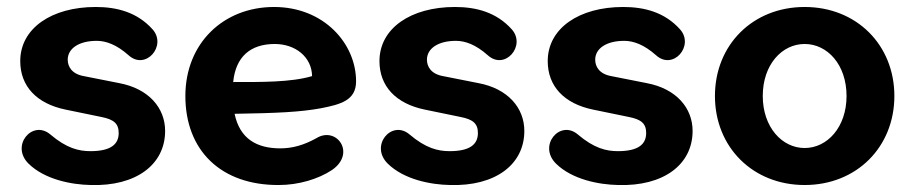

<svg xmlns="http://www.w3.org/2000/svg" viewBox="-20 -520 2617 550"><path d="M240 10C369 14 453 -48 453 -145C453 -210 407 -266 321 -282L220 -302C186 -308 174 -329 174 -349C174 -381 206 -403 257 -403C284 -403 314 -392 348 -362C397 -317 459 -389 417 -436C373 -485 315 -500 254 -500C128 -500 38 -439 38 -345C38 -273 85 -223 168 -206L270 -185C306 -178 320 -166 320 -139C320 -107 298 -87 239 -87C206 -87 171 -95 124 -135C73 -178 9 -103 62 -51C108 -6 184 9 240 10Z M779 10C835 10 892 -7 931 -33C1001 -81 944 -160 886 -124C850 -104 817 -95 783 -95C716 -95 667 -122 652 -194C775 -196 840 -199 900 -210C955 -221 1000 -232 1000 -287C1000 -395 908 -500 765 -500C620 -500 511 -396 511 -245C511 -89 613 11 779 10ZM648 -285C655 -357 697 -394 767 -394C826 -394 873 -357 874 -302C814 -284 727 -285 648 -285Z M1269 10C1398 14 1482 -48 1482 -145C1482 -210 1436 -266 1350 -282L1249 -302C1215 -308 1203 -329 1203 -349C1203 -381 1235 -403 1286 -403C1313 -403 1343 -392 1377 -362C1426 -317 1488 -389 1446 -436C1402 -485 1344 -500 1283 -500C1157 -500 1067 -439 1067 -345C1067 -273 1114 -223 1197 -206L1299 -185C1335 -178 1349 -166 1349 -139C1349 -107 1327 -87 1268 -87C1235 -87 1200 -95 1153 -135C1102 -178 1038 -103 1091 -51C1137 -6 1213 9 1269 10Z M1751 10C1880 14 1964 -48 1964 -145C1964 -210 1918 -266 1832 -282L1731 -302C1697 -308 1685 -329 1685 -349C1685 -381 1717 -403 1768 -403C1795 -403 1825 -392 1859 -362C1908 -317 1970 -389 1928 -436C1884 -485 1826 -500 1765 -500C1639 -500 1549 -439 1549 -345C1549 -273 1596 -223 1679 -206L1781 -185C1817 -178 1831 -166 1831 -139C1831 -107 1809 -87 1750 -87C1717 -87 1682 -95 1635 -135C1584 -178 1520 -103 1573 -51C1619 -6 1695 9 1751 10Z M2285 10C2434 10 2542 -99 2542 -245C2542 -391 2434 -500 2285 -500C2136 -500 2028 -391 2028 -245C2028 -99 2136 10 2285 10ZM2285 -96C2220 -96 2165 -156 2165 -245C2165 -335 2220 -394 2285 -394C2350 -394 2405 -335 2405 -245C2405 -156 2350 -96 2285 -96Z"/></svg>

Font: SN Pro
Style: Bold
Weight: 700
Designer: Tobias Whetton
Foundry: Supernotes
Version: Version 1.003;Glyphs 3.3 (3324)